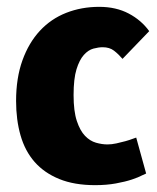

<svg xmlns="http://www.w3.org/2000/svg" viewBox="-20 -532 459 561"><path d="M338 -360Q326 -374 313 -384Q300 -394 280 -394Q268 -394 253 -390Q238 -386 225 -371.5Q212 -357 203.5 -329.5Q195 -302 195 -254Q195 -207 204.5 -178.5Q214 -150 228.5 -135Q243 -120 260.5 -115Q278 -110 294 -110Q306 -110 320 -113Q334 -116 346.5 -119.5Q359 -123 368 -126.5Q377 -130 378 -130L407 -25L396 -20Q385 -14 365.5 -7.5Q346 -1 318.5 4Q291 9 258 9Q197 9 153 -9Q109 -27 81 -59Q53 -91 40 -136.5Q27 -182 27 -237Q27 -304 45.5 -355.5Q64 -407 96.5 -442Q129 -477 173.5 -494.5Q218 -512 270 -512Q319 -512 356 -492.5Q393 -473 416 -441Z"/></svg>

Font: Amaranth
Style: Bold
Weight: 700
Designer: Gesine Todt
Foundry: Gesine Todt
Version: Version 1.001